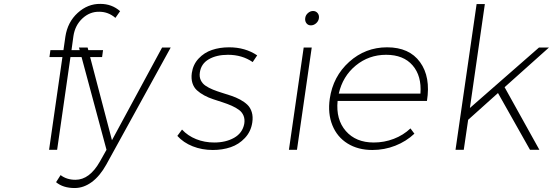

<svg xmlns="http://www.w3.org/2000/svg" viewBox="-20 -763 2816 978"><path d="M230 0 297.9 -472.2H231.9L236.8 -507.8H303.2L313 -576.2Q324.2 -650.4 375.7 -697.3Q427.2 -744.1 491.2 -743.2Q549.8 -743.2 591.8 -706.1L567.9 -671.9Q531.7 -703.1 485.8 -703.1Q437.5 -704.1 399.9 -669.2Q362.3 -634.3 354 -579.1L344.2 -507.8H504.9L500 -472.2H338.9L271 0Z M265.6 165 288.6 128.9Q319.8 152.8 364.3 152.8Q436.5 152.8 489.3 59.1L522.5 0L382.3 -521H426.3L550.3 -48.8L805.7 -521H849.6L521.5 75.2Q489.3 133.3 447.8 164.1Q406.2 194.8 360.4 194.8Q301.3 194.8 265.6 165Z M883.3 -70.8 907.2 -103Q936.5 -71.3 979.2 -54.2Q1022 -37.1 1071.3 -37.1Q1129.9 -37.1 1172.4 -61Q1214.8 -85 1224.1 -131.8Q1228 -155.3 1220.7 -173.3Q1213.4 -191.4 1197.5 -203.1Q1181.6 -214.8 1160.2 -224.4Q1138.7 -233.9 1114.5 -241.7Q1090.3 -249.5 1065.9 -257.6Q1041.5 -265.6 1020.3 -277.1Q999 -288.6 983.2 -303Q967.3 -317.4 960.2 -339.8Q953.1 -362.3 957 -391.1Q963.4 -434.6 991.7 -464.8Q1020 -495.1 1059.6 -508.5Q1099.1 -522 1147 -522Q1229 -522 1290 -481L1267.1 -446.8Q1213.4 -483.9 1141.1 -483.9Q1083 -483.9 1043.7 -461.2Q1004.4 -438.5 998 -394Q994.6 -371.6 1002.7 -354.5Q1010.7 -337.4 1026.9 -326.4Q1043 -315.4 1064.5 -306.6Q1085.9 -297.9 1110.1 -290.5Q1134.3 -283.2 1158.2 -275.1Q1182.1 -267.1 1203.4 -255.6Q1224.6 -244.1 1240 -229.5Q1255.4 -214.8 1262.5 -191.7Q1269.5 -168.5 1265.1 -139.2Q1258.3 -92.8 1227.5 -60.1Q1196.8 -27.3 1155 -13.2Q1113.3 1 1064 1Q1008.8 1 961.4 -17.8Q914.1 -36.6 883.3 -70.8Z M1451.7 0 1526.9 -521H1567.9L1492.7 0ZM1534.7 -670.9Q1536.6 -686 1548.6 -696.5Q1560.5 -707 1574.7 -707Q1588.9 -707 1597.7 -696.5Q1606.4 -686 1604.5 -670.9Q1602.5 -655.3 1590.3 -644.5Q1578.1 -633.8 1563.5 -633.8Q1549.3 -633.8 1541 -644.5Q1532.7 -655.3 1534.7 -670.9Z M1659.7 -259.8Q1676.3 -374 1758.8 -448Q1841.3 -522 1951.7 -522Q2064.9 -522 2119.6 -446.5Q2174.3 -371.1 2154.8 -249H1699.7Q1690.4 -154.3 1741.5 -95.7Q1792.5 -37.1 1883.8 -37.1Q1937 -37.1 1985.6 -55.7Q2034.2 -74.2 2070.8 -108.9L2090.8 -82Q2048.8 -42.5 1993.4 -20.8Q1938 1 1876.5 1Q1803.7 1 1750.5 -32Q1697.3 -64.9 1673.1 -124.8Q1648.9 -184.6 1659.7 -259.8ZM1705.6 -286.1H2121.6Q2128.4 -376 2081.8 -429.9Q2035.2 -483.9 1946.8 -483.9Q1858.9 -483.9 1792.2 -429.2Q1725.6 -374.5 1705.6 -286.1Z M2300.3 0 2407.7 -742.2H2449.7L2373.5 -212.9L2725.6 -521H2776.4L2550.3 -318.8L2727.5 0H2679.7L2516.6 -289.1L2364.7 -152.8L2342.3 0Z"/></svg>

Font: Trueno UltraLight
Style: Italic
Weight: 250
Designer: Julieta Ulanovsky
Foundry: Julieta Ulanovsky
Version: Version 3.001b | FøM Fix